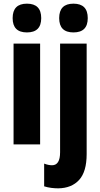

<svg xmlns="http://www.w3.org/2000/svg" viewBox="-20 -788 547 1048"><path d="M127 -768Q205 -768 205 -689Q205 -611 127 -611Q49 -611 49 -689Q49 -768 127 -768ZM199 -550V0H54V-550ZM303 -689Q303 -768 381 -768Q459 -768 459 -689Q459 -611 381 -611Q303 -611 303 -689ZM298 240Q279 240 259.5 237.5Q240 235 221 229V105Q244 114 264 114Q308 114 308 43V-550H453V53Q453 149 412 194Q371 239 298 240Z"/></svg>

Font: Noto Sans ExtraCondensed ExtraBold
Style: Regular
Weight: 800
Width: 2
Designer: Monotype Design Team
Foundry: Monotype Imaging Inc.
Version: Version 2.013; ttfautohint (v1.8.4.7-5d5b)